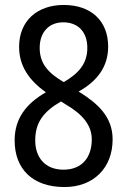

<svg xmlns="http://www.w3.org/2000/svg" viewBox="-20 -744 512 774"><path d="M237 -724C130 -724 57 -660 57 -555C57 -479 96 -421 165 -372C85 -326 39 -266 39 -178C39 -63 111 10 240 10C357 10 434 -67 434 -182C434 -272 376 -326 297 -375C372 -417 416 -475 416 -556C416 -661 346 -724 237 -724ZM235 -654C295 -654 332 -615 332 -551C332 -489 299 -449 237 -413C176 -449 140 -486 140 -551C140 -615 178 -654 235 -654ZM122 -178C122 -248 153 -293 226 -335L245 -323C314 -283 350 -238 350 -182C350 -110 311 -60 236 -60C161 -60 122 -110 122 -178Z"/></svg>

Font: Noto Sans Lao Looped Condensed
Style: Regular
Weight: 400
Width: 3
Designer: Mark Frömberg, Ben Mitchell
Foundry: The Fontpad Ltd
Version: Version 1.002